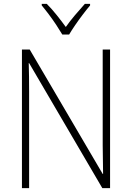

<svg xmlns="http://www.w3.org/2000/svg" viewBox="-20 -969 680 989"><path d="M547 0H507L130 -644H128Q129 -609 129.5 -574Q130 -539 130 -497V0H93V-714H133L509 -73H511Q511 -108 510 -148.5Q509 -189 509 -221V-714H547ZM301 -791Q288 -813 269.5 -841Q251 -869 231 -895.5Q211 -922 195 -941V-949H221Q246 -924 272 -891.5Q298 -859 319 -830Q340 -860 365.5 -890Q391 -920 417 -949H444V-941Q427 -921 406.5 -894Q386 -867 367.5 -840Q349 -813 336 -791Z"/></svg>

Font: Noto Sans Tamil SemiCondensed ExtraLight
Style: Regular
Weight: 200
Width: 4
Designer: Jelle Bosma - Monotype Design Team
Foundry: Monotype Imaging Inc.
Version: Version 2.004; ttfautohint (v1.8.4.7-5d5b)